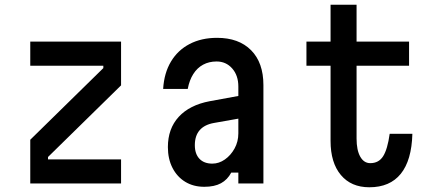

<svg xmlns="http://www.w3.org/2000/svg" viewBox="-20 -776 1840 812"><path d="M108 -600H492V-415L183 -112V-102H492V0H108V-185L417 -488V-498H108Z M998 -372V-276L885 -256Q845 -249 824.5 -225.5Q804 -202 804 -162Q804 -125 823.5 -104.5Q843 -84 878 -84Q906 -84 931 -101.5Q956 -119 972 -148Q988 -177 988 -212V-410Q988 -457 962 -486.5Q936 -516 896 -516Q864 -516 839 -502.5Q814 -489 797.5 -463Q781 -437 774 -400H670Q674 -467 703 -515.5Q732 -564 782 -590Q832 -616 898 -616Q990 -616 1042 -563.5Q1094 -511 1094 -416V0H988V-46H958Q942 -16 914.5 -1Q887 14 844 14Q798 14 763.5 -7Q729 -28 709.5 -66Q690 -104 690 -154Q690 -232 736 -282Q782 -332 867 -348Z M1488 -756V-600H1710V-498H1488V-190Q1488 -141 1503.5 -113.5Q1519 -86 1546 -86Q1582 -86 1600.5 -115.5Q1619 -145 1628 -210H1724Q1721 -98 1675 -41Q1629 16 1542 16Q1465 16 1421.5 -36Q1378 -88 1378 -180V-498H1276V-600H1378V-756Z"/></svg>

Font: Martian Mono Condensed
Style: Regular
Weight: 400
Width: 3
Designer: Roman Shamin
Foundry: Evil Martians
Version: Version 1.000